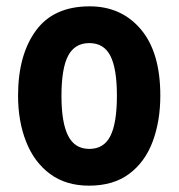

<svg xmlns="http://www.w3.org/2000/svg" viewBox="-20 -576 564 606"><path d="M486 -274Q486 -194 462 -129.5Q438 -65 388 -27.5Q338 10 261 10Q188 10 138 -27Q88 -64 62.5 -128.5Q37 -193 37 -274Q37 -402 93 -479Q149 -556 263 -556Q363 -556 424.5 -483.5Q486 -411 486 -274ZM174 -273Q174 -189 195 -147.5Q216 -106 262 -106Q308 -106 328.5 -147Q349 -188 349 -274Q349 -359 328.5 -399.5Q308 -440 262 -440Q216 -440 195 -400Q174 -360 174 -273Z"/></svg>

Font: Noto Sans Gurmukhi Condensed
Style: Bold
Weight: 700
Width: 3
Designer: Jelle Bosma - Monotype Design Team
Foundry: Monotype Imaging Inc.
Version: Version 2.004; ttfautohint (v1.8.4.7-5d5b)